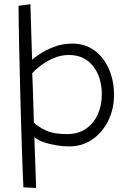

<svg xmlns="http://www.w3.org/2000/svg" viewBox="-20 -710 640 927"><path d="M154.5 197.5 93 194.5Q92 177.5 90 129Q88 80.5 85.8 11.5Q83.5 -57.5 81.2 -138Q79 -218.5 76.8 -301Q74.5 -383.5 73 -458.8Q71.5 -534 70.5 -592.2Q69.5 -650.5 69.5 -682L127 -689.5Q127 -684.5 127.8 -656.8Q128.5 -629 129.8 -588.5Q131 -548 132.5 -503.8Q134 -459.5 135 -421.5Q142.5 -429 170.2 -448Q198 -467 239.2 -483.2Q280.5 -499.5 329 -499.5Q391.5 -499.5 436.8 -465.8Q482 -432 506.2 -375.8Q530.5 -319.5 530.5 -252Q530.5 -184 502.8 -127.5Q475 -71 426 -37Q377 -3 313 -3Q283.5 -3 249.8 -8.8Q216 -14.5 187.8 -24.8Q159.5 -35 146 -48Q146 -41.5 146.8 -17.8Q147.5 6 148.8 38.2Q150 70.5 151.2 103.5Q152.5 136.5 153.2 162Q154 187.5 154.5 197.5ZM303 -62.5Q357 -62.5 394.5 -88Q432 -113.5 451.8 -157Q471.5 -200.5 471.5 -254.5Q471.5 -338 429 -391.2Q386.5 -444.5 312.5 -444.5Q272.5 -444.5 236 -428Q199.5 -411.5 172.8 -390.5Q146 -369.5 135.5 -356Q136 -349.5 137 -325.2Q138 -301 139 -268.5Q140 -236 141 -203.8Q142 -171.5 142.8 -147.5Q143.5 -123.5 143.5 -118Q164.5 -97.5 201.8 -80Q239 -62.5 303 -62.5Z"/></svg>

Font: Grandstander ExtraLight
Style: Regular
Weight: 200
Designer: Tyler Finck
Foundry: Etcetera Type Co
Version: Version 1.200; ttfautohint (v1.8.3)